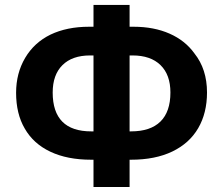

<svg xmlns="http://www.w3.org/2000/svg" viewBox="-20 -744 900 774"><path d="M356.9 -100.1H347.7Q251 -100.1 182.6 -132.6Q114.3 -165 79.6 -226.1Q44.9 -285.2 44.9 -370.1Q44.9 -448.7 81.3 -510.5Q117.7 -572.3 183.6 -604.5Q250 -636.2 338.9 -636.2H356.9V-724.1H502.4V-636.2H518.6Q600.6 -636.2 663.6 -608.4Q726.6 -580.6 763.7 -528.8Q814.5 -465.3 814.5 -371.1Q814.5 -288.6 779.1 -227.5Q743.7 -166.5 674.8 -133.3Q606 -100.1 507.8 -100.1H502.4V9.8H356.9ZM356.9 -214.4V-520.5H343.3Q271 -520.5 231.7 -481.4Q192.4 -442.4 192.4 -371.1Q192.4 -214.4 347.7 -214.4ZM667 -371.1Q667 -442.4 627.2 -481.4Q587.4 -520.5 514.2 -520.5H502.4V-214.4H508.3Q586.4 -214.4 626.7 -253.9Q667 -293.5 667 -371.1Z"/></svg>

Font: Viking Open Sans
Style: Bold
Weight: 700
Foundry: Ascender Corporation
Version: Version 2.001